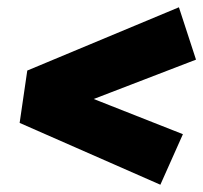

<svg xmlns="http://www.w3.org/2000/svg" viewBox="-20 -623 559 528"><path d="M421 -115 34 -285 55 -429 472 -603 519 -459 189 -332 194 -368 483 -254Z"/></svg>

Font: Bitter Thin Black
Style: Italic
Weight: 900
Italic angle: -9°
Version: Version 3.020